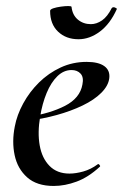

<svg xmlns="http://www.w3.org/2000/svg" viewBox="-20 -604 407 636"><path d="M158 12Q102 12 70 -16.5Q38 -45 28.5 -90Q19 -135 29 -185Q36 -223 57 -261.5Q78 -300 109.5 -331Q141 -362 181 -380.5Q221 -399 267 -399Q306 -399 325.5 -385Q345 -371 342 -345Q339 -320 315.5 -296.5Q292 -273 253.5 -254.5Q215 -236 168 -223Q121 -210 71 -204L73 -217Q146 -228 195.5 -253.5Q245 -279 253 -324Q258 -348 247 -360Q236 -372 217 -372Q191 -372 170 -351.5Q149 -331 134.5 -296Q120 -261 113 -218Q104 -165 111.5 -122.5Q119 -80 144 -54.5Q169 -29 210 -29Q231 -29 256 -36Q281 -43 304 -60Q306 -62 309.5 -58Q313 -54 311 -52Q273 -17 234 -2.5Q195 12 158 12ZM240 -474Q199 -474 172.5 -499Q146 -524 146 -568Q146 -573 156.5 -576.5Q167 -580 181.5 -582Q196 -584 206.5 -584Q217 -584 217 -581Q220 -554 238 -539Q256 -524 281 -524Q300 -524 318 -536.5Q336 -549 350 -577Q354 -582 361 -579Q368 -576 367 -574Q345 -525 311 -499.5Q277 -474 240 -474Z"/></svg>

Font: Cormorant Garamond Light SemiBold
Style: Italic
Weight: 600
Italic angle: -10°
Version: Version 4.001